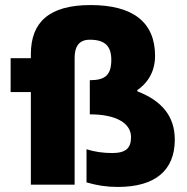

<svg xmlns="http://www.w3.org/2000/svg" viewBox="-20 -730 738 759"><path d="M335 -573C396 -573 420 -547 420 -493C420 -431 393 -413 335 -413V-278C441 -278 498 -242 498 -188C498 -144 477 -125 423 -125C388 -125 353 -130 322 -140V-9C363 3 401 9 446 9C593 9 671 -56 671 -178C671 -271 619 -332 523 -369V-374C554 -395 593 -437 593 -509C593 -642 506 -710 338 -710C174 -710 102 -642 102 -516V-500H22V-366H102V0H275V-502C275 -544 291 -573 335 -573Z"/></svg>

Font: LT Wave Black
Style: Regular
Weight: 900
Designer: Daniel Lyons
Version: Version 2.5 (Glyphs App)